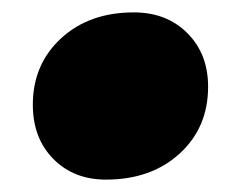

<svg xmlns="http://www.w3.org/2000/svg" viewBox="-20 -463 371 310"><path d="M151 -173Q99 -173 66 -206.5Q33 -240 33 -294Q33 -359 78.5 -401Q124 -443 196 -443Q249 -443 282.5 -409.5Q316 -376 316 -323Q316 -257 270 -215Q224 -173 151 -173Z"/></svg>

Font: REM Black
Style: Italic
Weight: 900
Italic angle: -11°
Designer: Octavio Pardo
Foundry: Ashler Design
Version: Version 1.005;gftools[0.9.28]